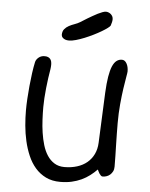

<svg xmlns="http://www.w3.org/2000/svg" viewBox="-61 -963 804 1027"><g transform="rotate(5 341.0 -449.0)"><path d="M282.2 -742.2Q270.5 -742.2 262.7 -745.1Q254.9 -748 250 -752.2Q245.1 -756.3 243.2 -761Q241.2 -765.6 241.2 -768.6Q241.2 -788.1 250.7 -799.8Q260.3 -811.5 274.4 -819.1Q288.6 -826.7 304.7 -832.3Q320.8 -837.9 333.5 -845.7Q338.4 -848.6 347.9 -854.7Q357.4 -860.8 369.6 -868.2Q381.8 -875.5 395.8 -883.5Q409.7 -891.6 422.9 -898.2Q436 -904.8 447.3 -908.9Q458.5 -913.1 465.8 -913.1Q472.7 -913.1 479.7 -910.4Q486.8 -907.7 492.4 -902.8Q498 -897.9 501.5 -891.1Q504.9 -884.3 504.9 -876Q504.9 -862.3 497.6 -841.3Q495.6 -836.9 483.4 -827.6Q471.2 -818.4 452.6 -807.4Q434.1 -796.4 410.9 -784.9Q387.7 -773.4 364.3 -763.9Q340.8 -754.4 319.3 -748.3Q297.9 -742.2 282.2 -742.2ZM300.8 15.1Q256.8 15.1 223.6 -1.2Q190.4 -17.6 166.5 -45.2Q142.6 -72.8 127 -109.4Q111.3 -146 102.1 -186.5Q92.8 -227.1 89.1 -269Q85.4 -311 85.4 -349.6Q85.4 -377.9 87.4 -412.4Q89.4 -446.8 92.8 -481.9Q96.2 -517.1 100.8 -550.8Q105.5 -584.5 111.3 -611.3Q114.3 -625 127.4 -636.2Q140.6 -647.5 160.2 -647.5Q171.9 -647.5 179.2 -644Q186.5 -640.6 190.9 -634.8Q195.3 -628.9 197 -621.3Q198.7 -613.8 198.7 -605Q198.7 -599.6 198.2 -593.3Q197.8 -586.9 196.8 -581.1Q192.9 -559.1 189.2 -532.5Q185.5 -505.9 182.6 -478.3Q179.7 -450.7 178 -424.1Q176.3 -397.5 176.3 -375.5Q176.3 -343.8 178 -308.6Q179.7 -273.4 184.8 -239Q189.9 -204.6 199.2 -173.3Q208.5 -142.1 224.1 -118.2Q239.7 -94.2 262.5 -80.1Q285.2 -65.9 316.4 -65.9Q353.5 -65.9 384.5 -75.7Q415.5 -85.4 438 -104.2Q460.4 -123 473.4 -149.9Q486.3 -176.8 487.8 -210.9L499.5 -480.5Q502 -531.7 507.8 -567.1Q513.7 -602.5 522.9 -624Q532.2 -645.5 544.9 -655Q557.6 -664.6 573.2 -664.6Q589.4 -664.6 599.1 -647.2Q608.9 -629.9 608.9 -605Q608.9 -599.1 604.5 -574.7Q600.1 -550.3 594.5 -512.5Q588.9 -474.6 584.5 -426.5Q580.1 -378.4 580.1 -325.7Q580.1 -298.8 580.6 -269.5Q581.1 -240.2 581.8 -210.2Q582.5 -180.2 583.3 -149.9Q584 -119.6 584 -91.3Q584 -76.7 578.6 -65.9Q573.2 -55.2 564.9 -47.9Q556.6 -40.5 546.1 -36.9Q535.6 -33.2 524.9 -33.2Q519.5 -33.2 515.1 -37.4Q510.7 -41.5 507.1 -47.1Q503.4 -52.7 500.7 -58.6Q498 -64.5 496.1 -68.4Q478.5 -50.3 458.5 -35.2Q438.5 -20 414.6 -8.8Q390.6 2.4 362.5 8.8Q334.5 15.1 300.8 15.1Z"/></g></svg>

Font: Short Stack
Style: Regular
Weight: 400
Designer: James Grieshaber
Foundry: James Grieshaber
Version: Version 1.002